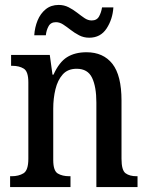

<svg xmlns="http://www.w3.org/2000/svg" viewBox="-20 -759 602 779"><path d="M21 0V-44H27Q56 -44 75.5 -56Q95 -68 95 -115V-425Q95 -469 76.5 -480.5Q58 -492 30 -492H25V-536H182L193 -456H197Q220 -507 252 -527Q284 -547 331 -547Q399 -547 436 -500Q473 -453 473 -351V-115Q473 -68 489.5 -56Q506 -44 534 -44H538V0H371V-343Q371 -407 353.5 -443.5Q336 -480 291 -480Q255 -480 234.5 -457Q214 -434 205 -397Q196 -360 196 -318V-110Q196 -66 214.5 -55Q233 -44 261 -44H266V0ZM342 -606Q320 -606 301.5 -615.5Q283 -625 267 -637.5Q251 -650 236.5 -659.5Q222 -669 207 -669Q186 -669 177 -652.5Q168 -636 166 -616H119Q121 -648 132.5 -676Q144 -704 165.5 -721.5Q187 -739 218 -739Q240 -739 258.5 -729.5Q277 -720 293 -707.5Q309 -695 323 -685.5Q337 -676 352 -676Q373 -676 382 -692.5Q391 -709 394 -729H440Q437 -681 412.5 -643.5Q388 -606 342 -606Z"/></svg>

Font: Noto Serif Tamil Condensed Medium
Style: Italic
Weight: 500
Width: 3
Italic angle: -12°
Designer: Indian Type Foundry, Tom Grace, and the Monotype Design Team
Foundry: Monotype Imaging Inc.
Version: Version 2.003; ttfautohint (v1.8.4.7-5d5b)